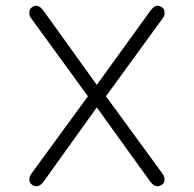

<svg xmlns="http://www.w3.org/2000/svg" viewBox="-20 -648 681 675"><path d="M533.2 -627.9Q541 -627.9 549.8 -622.1Q558.6 -616.2 558.6 -602.5Q558.6 -590.8 550.8 -582L352.5 -309.6L550.8 -38.1Q558.6 -27.3 558.6 -16.6Q558.6 -5.9 550.3 0.5Q542 6.8 533.2 6.8Q520.5 6.8 508.8 -8.8L320.3 -270.5L132.8 -8.8Q121.1 6.8 107.4 6.8Q98.6 6.8 90.8 0Q83 -6.8 83 -16.6Q83 -27.3 90.8 -38.1L289.1 -309.6L90.8 -582Q83 -590.8 83 -602.5Q83 -616.2 91.8 -622.1Q100.6 -627.9 107.4 -627.9Q120.1 -627.9 132.8 -610.4L320.3 -349.6L508.8 -610.4Q522.5 -627.9 533.2 -627.9Z"/></svg>

Font: Jura
Style: Book
Weight: 400
Version: Version 2.3